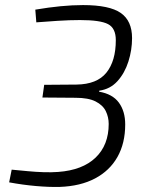

<svg xmlns="http://www.w3.org/2000/svg" viewBox="-20 -723 588 756"><path d="M307 -703Q411 -703 455.5 -672Q500 -641 500 -573Q500 -526 485.5 -480.5Q471 -435 442.5 -403.5Q414 -372 371 -366L370 -362Q423 -353 448 -319Q473 -285 473 -233Q473 -159 442.5 -105Q412 -51 354.5 -20.5Q297 10 215 13Q173 14 121.5 9.5Q70 5 16 -5L26 -55Q58 -52 89.5 -49Q121 -46 152 -45Q183 -44 209 -46Q305 -53 356.5 -102.5Q408 -152 408 -235Q408 -262 396.5 -285.5Q385 -309 356.5 -323.5Q328 -338 277 -338L147 -339L154 -389L281 -390Q362 -391 399 -437Q436 -483 436 -565Q436 -612 405.5 -628Q375 -644 295 -644Q254 -644 207 -641Q160 -638 123 -635L119 -685Q172 -694 218.5 -698.5Q265 -703 307 -703Z"/></svg>

Font: Exo 2 Light
Style: Italic
Weight: 300
Italic angle: -8°
Designer: Natanael Gama
Foundry: Natanael Gama
Version: Version 2.010